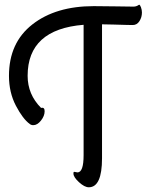

<svg xmlns="http://www.w3.org/2000/svg" viewBox="-20 -726 621 813"><path d="M412 -56Q412 67 356 67Q338 67 314.5 45.5Q291 24 291 9Q291 3 292.5 2Q294 1 299.5 2.5Q305 4 308 4Q334 4 334 -69V-621Q97 -602 97 -405Q97 -326 154 -269Q169 -273 169 -255Q169 -235 153.5 -215.5Q138 -196 121 -196Q112 -196 106 -201Q77 -222 47.5 -278Q18 -334 18 -405Q18 -545 117 -622.5Q216 -700 377 -700Q405 -700 472 -699Q539 -698 545 -698Q552 -698 557.5 -700Q563 -702 565.5 -704Q568 -706 569 -706Q573 -706 577 -695Q581 -684 581 -673Q581 -653 570.5 -636.5Q560 -620 542 -620Q536 -620 514.5 -620.5Q493 -621 461.5 -622Q430 -623 412 -623Z"/></svg>

Font: Grand Hotel
Style: Regular
Weight: 400
Designer: Brian J. Bonislawsky & Jim Lyles for Astigmatic (AOETI)
Foundry: Astigmatic (AOETI)
Version: Version 001.000